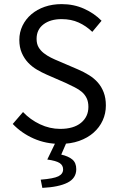

<svg xmlns="http://www.w3.org/2000/svg" viewBox="-20 -688 574 934"><path d="M272 12Q203 12 144 -14Q85 -40 42 -85L92 -143Q127 -106 174.5 -83.5Q222 -61 273 -61Q338 -61 374 -90.5Q410 -120 410 -168Q410 -193 401.5 -210.5Q393 -228 378.5 -240.5Q364 -253 344 -263Q324 -273 301 -284L207 -325Q184 -335 160 -349Q136 -363 117 -383Q98 -403 86 -430.5Q74 -458 74 -494Q74 -531 89.5 -563Q105 -595 132.5 -618.5Q160 -642 197.5 -655Q235 -668 280 -668Q339 -668 389 -645.5Q439 -623 474 -587L429 -533Q399 -562 362.5 -578.5Q326 -595 280 -595Q225 -595 191.5 -569.5Q158 -544 158 -499Q158 -475 167.5 -458.5Q177 -442 193 -429.5Q209 -417 228 -407.5Q247 -398 267 -390L360 -350Q388 -338 413 -322.5Q438 -307 456 -286.5Q474 -266 484.5 -238.5Q495 -211 495 -175Q495 -136 479.5 -102Q464 -68 435 -42.5Q406 -17 365 -2.5Q324 12 272 12ZM186 226 178 186Q241 181 264 169.5Q287 158 287 136Q287 116 270 105Q253 94 210 88L254 -3H307L278 64Q313 72 332 88Q351 104 351 135Q351 179 308.5 200.5Q266 222 186 226Z"/></svg>

Font: Pinyin1712
Style: Regular
Weight: 400
Version: Version 1